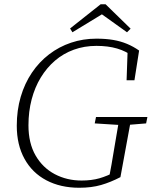

<svg xmlns="http://www.w3.org/2000/svg" viewBox="-20 -870 714 904"><path d="M59 -278Q59 -351 77.5 -414Q96 -477 130 -527.5Q164 -578 211 -614Q258 -650 314.5 -669Q371 -688 434 -688Q478 -688 513 -682Q548 -676 578 -663.5Q608 -651 635 -632L613 -492H576L581 -635L608 -603Q574 -629 531.5 -641.5Q489 -654 434 -654Q377 -654 327.5 -636Q278 -618 239 -584.5Q200 -551 172 -505Q144 -459 129 -402Q114 -345 114 -280Q114 -196 147.5 -138Q181 -80 238 -50Q295 -20 364 -20Q411 -20 448 -30.5Q485 -41 526 -63L494 -36L505 -95Q514 -151 524 -207.5Q534 -264 543 -319H599L547 -36Q501 -12 456 1Q411 14 353 14Q265 14 198.5 -21Q132 -56 95.5 -122Q59 -188 59 -278ZM426 -289 432 -319H674L668 -289L571 -281H552ZM477 -850 595 -735 578 -718 441 -816H482L321 -718L310 -736L454 -850Z"/></svg>

Font: Source Serif 4 18pt Light
Style: Italic
Weight: 300
Italic angle: -12°
Designer: Frank Grießhammer
Foundry: Adobe Systems Incorporated
Version: Version 4.004;hotconv 1.0.116;makeotfexe 2.5.65601